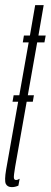

<svg xmlns="http://www.w3.org/2000/svg" viewBox="-36 -742 202 767"><path d="M14 -335.5H95L99.5 -361.5H18.5ZM11.5 5.5Q24.5 5.5 37.5 -0.5L42.5 -28Q35 -23 28 -23Q20.5 -23 19.5 -31.5Q18.5 -40 24.5 -75.5L112.5 -572.5H141.5L146.5 -600H117.5L138.5 -721.5H104.5L83.5 -600H59.5L55 -572.5H78.5L-11.5 -64.5Q-19 -20.5 -12.8 -7.5Q-6.5 5.5 11.5 5.5Z"/></svg>

Font: Anybody UltraCondensed ExtraLight
Style: Italic
Weight: 250
Width: 1
Italic angle: -10°
Version: Version 1.113;gftools[0.9.25]